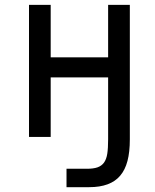

<svg xmlns="http://www.w3.org/2000/svg" viewBox="-20 -567 642 795"><path d="M349.6 208Q437.5 208 477.5 160.6Q498 136.7 507.8 99.6Q517.6 62.5 517.6 9.8V-546.9H427.7V-329.6H189.9V-546.9H100.1V0H189.9V-246.6H427.7V9.8Q427.7 47.4 424.1 70.1Q420.4 92.8 410.6 106.4Q400.4 120.1 383.5 126Q366.7 131.8 339.4 131.8H255.4V208Z"/></svg>

Font: Hack Dev
Style: Regular
Weight: 400
Designer: Christopher Simpkins
Foundry: Christopher Simpkins
Version: Version 2.0315